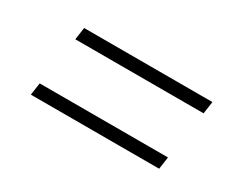

<svg xmlns="http://www.w3.org/2000/svg" viewBox="-50 -632 695 569"><g transform="rotate(30 297.5 -348.0)"><path d="M106 -431 112 -473H551L545 -431ZM74 -223 80 -265H519L513 -223Z"/></g></svg>

Font: MuseoModerno Thin ExtraLight
Style: Italic
Weight: 250
Italic angle: -9°
Version: Version 1.003